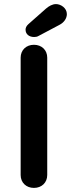

<svg xmlns="http://www.w3.org/2000/svg" viewBox="-20 -919 347 939"><path d="M211 -63V-637C211 -674 184 -700 146 -700C108 -700 81 -674 81 -637V-63C81 -26 108 0 146 0C184 0 211 -26 211 -63ZM170 -744 270 -797C294 -809 307 -830 307 -850C307 -880 277 -899 254 -899C236 -899 219 -889 205 -877L119 -801C109 -792 105 -783 105 -774C105 -752 122 -738 147 -738C154 -738 162 -739 170 -744Z"/></svg>

Font: Hotpoint
Style: Bold
Weight: 700
Designer: Andrew Paglinawan, Luciano Perondi, Riccardo Olocco
Foundry: CAST Cooperativa Anonima Servizi Tipografici
Version: Version 1.000;PS 2.1;hotconv 16.6.51;makeotf.lib2.5.65220